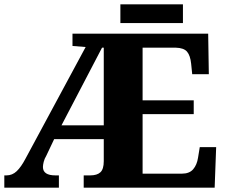

<svg xmlns="http://www.w3.org/2000/svg" viewBox="-20 -870 1050 890"><path d="M0 0V-57H10Q37 -57 57.5 -76.5Q78 -96 99 -136L377 -652L316 -657V-714H945L948 -526H871L866 -575Q862 -613 847 -630.5Q832 -648 795 -649H641V-405H878V-341H641V-65H823Q858 -65 875.5 -85.5Q893 -106 898 -139L906 -188H982L975 0H368V-57H398Q430 -57 445.5 -71.5Q461 -86 461 -123V-225H231L195 -149Q186 -134 182.5 -119.5Q179 -105 179 -96Q179 -57 237 -57H253V0ZM265 -289H461V-649H453ZM538 -763V-850H828V-763Z"/></svg>

Font: Noto Serif ExtraBold
Style: Regular
Weight: 800
Designer: Monotype Design Team
Foundry: Monotype Imaging Inc.
Version: Version 2.014